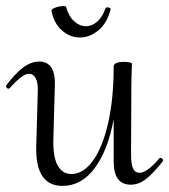

<svg xmlns="http://www.w3.org/2000/svg" viewBox="-30 -597 556 630"><path d="M496 -79Q500 -79 503 -75.5Q506 -72 505 -69Q473 -28 449 -9.5Q425 9 399 9Q343 9 343 -67V-206Q324 -103 280.5 -45Q237 13 175 13Q85 13 89 -119L94 -297Q95 -326 87 -340.5Q79 -355 65 -355Q44 -355 2 -308Q0 -306 -2 -306Q-6 -306 -8.5 -309.5Q-11 -313 -10 -316Q20 -356 46 -375.5Q72 -395 99 -395Q153 -395 150 -315L145 -138Q144 -81 159.5 -53.5Q175 -26 204 -26Q243 -26 274.5 -69Q306 -112 324.5 -192Q343 -272 343 -379Q343 -386 351.5 -390Q360 -394 376 -394Q401 -394 403 -388Q403 -384 402 -360.5Q401 -337 401 -312L400 -89Q400 -59 406.5 -44.5Q413 -30 428 -30Q453 -30 493 -78Q494 -79 496 -79ZM139 -561Q138 -567 151.5 -572Q165 -577 177 -577Q187 -577 187 -574Q195 -544 213 -527.5Q231 -511 252 -511Q272 -511 289.5 -526.5Q307 -542 316 -570Q318 -573 322 -573Q326 -573 330 -571Q334 -569 333 -567Q322 -522 293.5 -498Q265 -474 232 -474Q200 -474 173.5 -497Q147 -520 139 -561Z"/></svg>

Font: Cormorant Upright
Style: Regular
Weight: 400
Designer: Christian Thalmann (Catharsis Fonts)
Foundry: Catharsis Fonts
Version: Version 3.302